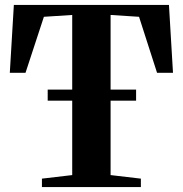

<svg xmlns="http://www.w3.org/2000/svg" viewBox="-20 -763 746 783"><path d="M274.5 -49V-702L159 -694.5L84 -466H20L36.5 -743H669L685.5 -466H620.5L547 -694.5L431 -702V-49L554.5 -34.5V0H151V-34.5ZM535 -397.5V-352.5H174.5V-397.5Z"/></svg>

Font: Merriweather 96pt
Style: Bold
Weight: 700
Version: Version 2.100